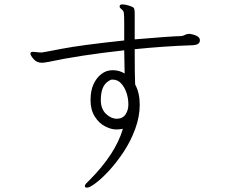

<svg xmlns="http://www.w3.org/2000/svg" viewBox="-20 -785 1040 878"><path d="M849 -630Q894 -622 894 -602V-600Q894 -579 858 -578Q733 -574 596 -560Q596 -439 598 -399Q619 -360 619 -306Q619 -252 598.5 -196Q578 -140 546 -91.5Q514 -43 480 -6Q446 31 418 52Q390 73 379 73Q368 73 368 66.5Q368 60 374 54L388 40Q508 -80 542 -196Q530 -193 509.5 -193Q489 -193 461 -207Q433 -221 413.5 -252Q394 -283 394 -326.5Q394 -370 407.5 -399.5Q421 -429 443.5 -446.5Q466 -464 495.5 -464Q525 -464 550 -449L548 -555Q341 -532 202 -502Q194 -501 186 -499.5Q178 -498 171 -498Q148 -498 133.5 -515Q119 -532 119 -540Q119 -548 132 -548L164 -545H171Q175 -545 263 -562Q351 -579 548 -600V-677Q548 -713 546.5 -725Q545 -737 534 -744Q527 -750 527 -755Q527 -765 539.5 -765Q552 -765 569.5 -759.5Q587 -754 591.5 -749Q596 -744 596 -723V-605Q761 -619 808 -620Q818 -621 826 -625.5Q834 -630 844 -630ZM441 -324Q442 -286 465 -264Q488 -242 514 -242Q540 -242 553.5 -261Q567 -280 567 -307.5Q567 -335 558.5 -360.5Q550 -386 534 -403.5Q518 -421 495 -421H492Q485 -421 473 -412Q441 -390 441 -327Z"/></svg>

Font: ToneOZ-Pinyin-WenKai-Light
Style: Light
Weight: 300
Designer: Fontworks Inc.
Foundry: ToneOZ
Version: Version 0.240331